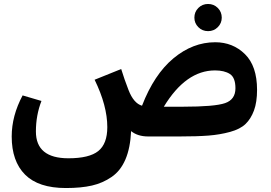

<svg xmlns="http://www.w3.org/2000/svg" viewBox="-20 -688 1365 968"><path d="M960 -599Q960 -628 980 -648Q1000 -668 1029 -668Q1058 -668 1078 -648Q1098 -628 1098 -599Q1098 -571 1078 -551Q1058 -531 1029 -531Q1000 -531 980 -551Q960 -571 960 -599ZM1065 -475Q1154 -475 1215 -415Q1276 -355 1276 -235Q1276 -173 1260.5 -131Q1245 -89 1218 -63Q1191 -37 1140 -23Q1089 -9 1031.5 -4.5Q974 0 885 0H727Q674 0 641 -27Q637 58 612.5 115.5Q588 173 543 204Q498 235 443.5 247.5Q389 260 313 260H312Q174 260 106.5 192.5Q39 125 39 0Q39 -104 94 -207L189 -179Q161 -107 161 -25Q161 110 325 110Q430 110 475.5 73.5Q521 37 521 -47Q521 -155 457 -286L591 -340Q607 -288 628 -234Q654 -167 696 -155Q757 -313 854.5 -394Q952 -475 1065 -475ZM903 -150Q1062 -150 1114.5 -168Q1167 -186 1167 -243Q1167 -297 1139 -315Q1111 -333 1064 -333Q917 -333 806 -150Z"/></svg>

Font: FiraGO
Style: Bold
Weight: 700
Designer: bBox Type
Foundry: bBox Type GmbH
Version: Version 1.001;PS 001.001;hotconv 1.0.88;makeotf.lib2.5.64775